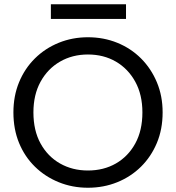

<svg xmlns="http://www.w3.org/2000/svg" viewBox="-20 -875 826 902"><path d="M393 7Q320 7 256 -19Q192 -45 144 -92Q96 -139 69.5 -203.5Q43 -268 43 -347Q43 -424 69.5 -488.5Q96 -553 144 -600.5Q192 -648 256 -674Q320 -700 393 -700Q467 -700 531 -674Q595 -648 642.5 -600.5Q690 -553 717 -488.5Q744 -424 744 -347Q744 -268 717 -203.5Q690 -139 642.5 -92Q595 -45 531 -19Q467 7 393 7ZM393 -74Q467 -74 524.5 -107Q582 -140 615.5 -201Q649 -262 649 -347Q649 -430 615.5 -491Q582 -552 524.5 -585.5Q467 -619 393 -619Q320 -619 262 -585.5Q204 -552 170.5 -491Q137 -430 137 -347Q137 -262 170.5 -201Q204 -140 262 -107Q320 -74 393 -74ZM219 -855H572V-786H219Z"/></svg>

Font: Parkinsans
Style: Regular
Weight: 400
Designer: Red Stone, Indian Type Foundry
Foundry: Indian Type Foundry
Version: Version 1.000